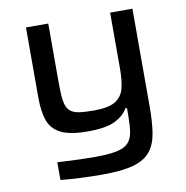

<svg xmlns="http://www.w3.org/2000/svg" viewBox="-80 -587 845 874"><g transform="rotate(-10 342.0 -150.0)"><path d="M326 210Q276 210 221.5 207.5Q167 205 131 201V119Q199 123 237 124Q275 125 302 125Q367 125 404 117.5Q441 110 458.5 91.5Q476 73 481 42Q486 11 486 -35V-69H479Q461 -37 419.5 -16Q378 5 293 5Q210 5 168 -16.5Q126 -38 111.5 -80Q97 -122 97 -184V-510H200V-234Q200 -183 204.5 -153Q209 -123 223.5 -108Q238 -93 265 -88.5Q292 -84 337 -84Q405 -84 436.5 -104Q468 -124 477 -161.5Q486 -199 486 -250V-510H589V-57Q589 15 580.5 66Q572 117 545.5 149Q519 181 466.5 195.5Q414 210 326 210Z"/></g></svg>

Font: Saira Expanded Medium
Style: Regular
Weight: 500
Width: 7
Designer: Hector Gatti with collaboration of the Omnibus-Type team
Foundry: Omnibus-Type
Version: Version 1.100; ttfautohint (v1.8.3)